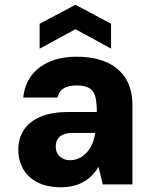

<svg xmlns="http://www.w3.org/2000/svg" viewBox="-20 -777 649 809"><path d="M237 12Q177 12 136.5 -9.5Q96 -31 76.5 -67Q57 -103 57 -146Q57 -192 79.5 -228Q102 -264 149 -284.5Q196 -305 269 -305H388Q388 -344 382 -368.5Q376 -393 357.5 -405Q339 -417 302 -417Q268 -417 248 -404.5Q228 -392 222 -366H78Q83 -418 111 -456.5Q139 -495 188 -516.5Q237 -538 303 -538Q376 -538 428.5 -515Q481 -492 509.5 -446.5Q538 -401 538 -335V0H413L395 -74Q384 -55 368.5 -39Q353 -23 333.5 -11.5Q314 0 289.5 6Q265 12 237 12ZM275 -102Q296 -102 313.5 -110.5Q331 -119 345 -134Q359 -149 368 -169.5Q377 -190 381 -215V-217H286Q262 -217 246 -210Q230 -203 222.5 -190Q215 -177 215 -160Q215 -141 223 -128.5Q231 -116 244.5 -109Q258 -102 275 -102ZM147 -572V-677L298 -757L448 -677V-572L298 -654Z"/></svg>

Font: DM Sans 9pt Black
Style: Regular
Weight: 900
Version: Version 4.004;gftools[0.9.30]